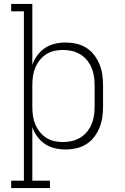

<svg xmlns="http://www.w3.org/2000/svg" viewBox="-20 -755 640 980"><path d="M37 205V167H102V-697H37V-735H145V-424Q154 -450 170.5 -472.5Q187 -495 209.5 -510Q232 -525 259.5 -531.5Q287 -538 314 -538Q342 -538 369 -532Q396 -526 419.5 -511.5Q443 -497 460 -475Q477 -453 487.5 -427.5Q498 -402 502 -374.5Q506 -347 506 -320V-210Q506 -183 502 -155.5Q498 -128 487.5 -102.5Q477 -77 460 -55Q443 -33 419.5 -18.5Q396 -4 369 2Q342 8 314 8Q287 8 259.5 1.5Q232 -5 209.5 -20Q187 -35 170.5 -57.5Q154 -80 145 -106V167H235V205ZM301 -30Q324 -30 346.5 -35Q369 -40 389 -52Q409 -64 423.5 -81.5Q438 -99 447 -120Q456 -141 459.5 -164Q463 -187 463 -210V-320Q463 -343 459.5 -366Q456 -389 447 -410Q438 -431 423.5 -448.5Q409 -466 389 -478Q369 -490 346.5 -495Q324 -500 301 -500Q278 -500 256 -495Q234 -490 215 -477.5Q196 -465 182 -447Q168 -429 159.5 -408Q151 -387 148 -365Q145 -343 145 -320V-210Q145 -187 148 -165Q151 -143 159.5 -122Q168 -101 182 -83Q196 -65 215 -52.5Q234 -40 256 -35Q278 -30 301 -30Z"/></svg>

Font: Iosevka Slab XLtEx
Style: Regular
Weight: 200
Width: 7
Monospace: yes
Designer: Belleve Invis
Foundry: Belleve Invis
Version: Version 11.1.0; ttfautohint (v1.8.3)